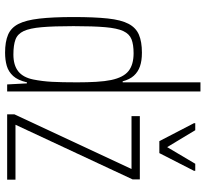

<svg xmlns="http://www.w3.org/2000/svg" viewBox="-46 -736 791 738"><g transform="rotate(90 349.0 -367.5)"><path d="M183 8Q141 8 114 -3.5Q87 -15 72.5 -43.5Q58 -72 52 -123.5Q46 -175 46 -255Q46 -335 51.5 -386.5Q57 -438 72 -466.5Q87 -495 114 -506.5Q141 -518 183 -518Q214 -518 235.5 -510.5Q257 -503 271.5 -487Q286 -471 293 -444H297V-743H332V0H305L301 -76H297Q289 -41 272.5 -23Q256 -5 233.5 1.5Q211 8 183 8ZM190 -24Q231 -24 254.5 -42.5Q278 -61 286 -100Q293 -135 295 -172.5Q297 -210 297 -269Q297 -309 295 -342.5Q293 -376 288 -400Q278 -447 253.5 -466.5Q229 -486 185 -486Q152 -486 131.5 -478Q111 -470 100 -446.5Q89 -423 85 -377Q81 -331 81 -255Q81 -179 85 -133Q89 -87 100 -63.5Q111 -40 132.5 -32Q154 -24 190 -24ZM420 0V-28L630 -478H427V-510H670V-482L460 -32H671V0ZM523 -585 454 -718V-723H481L546 -615L610 -723H637V-718L569 -585Z"/></g></svg>

Font: Saira ExtraCondensed Thin
Style: Regular
Weight: 250
Width: 2
Designer: Hector Gatti with collaboration of the Omnibus-Type team
Foundry: Omnibus-Type
Version: Version 1.101